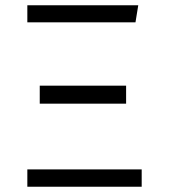

<svg xmlns="http://www.w3.org/2000/svg" viewBox="-20 -707 640 727"><path d="M516.5 -65.5V0H83.5V-65.5ZM457.5 -382.5V-314.5H130.5V-382.5ZM503.5 -687 493 -622.5H83.5V-687Z"/></svg>

Font: Fira Code Light Light
Style: Regular
Weight: 300
Monospace: yes
Version: Version 5.002